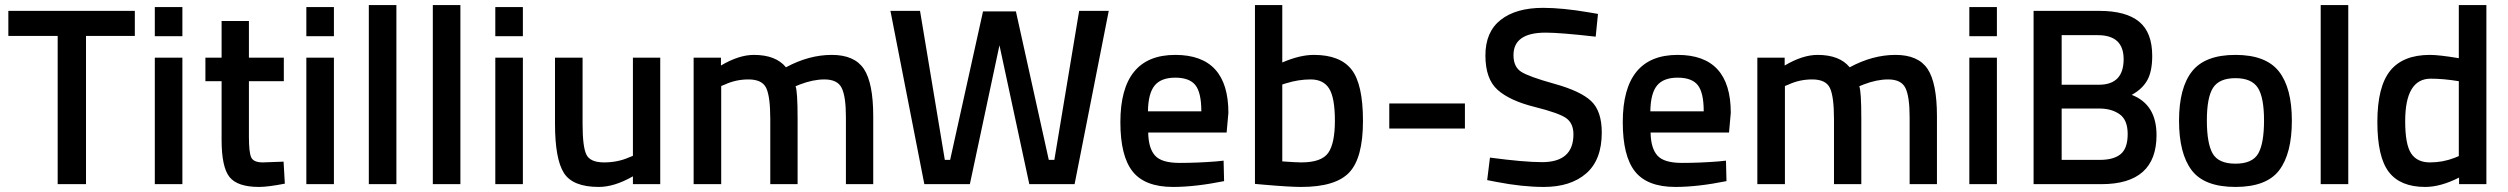

<svg xmlns="http://www.w3.org/2000/svg" viewBox="-20 -728 9915 759"><path d="M13 -586V-685H513V-586H320V0H208V-586Z M592 0V-500H701V0ZM592 -585V-700H701V-585Z M1102 -407H964V-187Q964 -126 973 -106Q982 -86 1019 -86L1101 -89L1106 -2Q1039 11 1004 11Q919 11 887.5 -28Q856 -67 856 -175V-407H792V-500H856V-645H964V-500H1102Z M1191 0V-500H1300V0ZM1191 -585V-700H1300V-585Z M1438 0V-708H1547V0Z M1691 0V-708H1800V0Z M1938 0V-500H2047V0ZM1938 -585V-700H2047V-585Z M2482 -500H2590V0H2482V-31Q2409 11 2347 11Q2244 11 2209 -44.5Q2174 -100 2174 -239V-500H2283V-238Q2283 -148 2298 -117Q2313 -86 2368 -86Q2422 -86 2467 -106L2482 -112Z M2831 0H2722V-500H2830V-469Q2901 -511 2960 -511Q3047 -511 3087 -462Q3178 -511 3268 -511Q3358 -511 3395 -455.5Q3432 -400 3432 -268V0H3324V-265Q3324 -346 3307.5 -380Q3291 -414 3239 -414Q3194 -414 3142 -394L3125 -387Q3133 -367 3133 -259V0H3025V-257Q3025 -346 3009 -380Q2993 -414 2939 -414Q2889 -414 2846 -394L2831 -388Z M3500 -685H3617L3715 -96H3736L3866 -683H3996L4126 -96H4148L4246 -685H4363L4228 0H4049L3931 -549L3814 0H3634Z M4789 -90 4817 -93 4819 -12Q4705 11 4617 11Q4506 11 4457.5 -50Q4409 -111 4409 -245Q4409 -511 4626 -511Q4836 -511 4836 -282L4829 -204H4519Q4520 -142 4546 -113Q4572 -84 4643 -84Q4714 -84 4789 -90ZM4729 -288Q4729 -362 4705.5 -391.5Q4682 -421 4626 -421Q4570 -421 4544.5 -390Q4519 -359 4518 -288Z M5174 -511Q5277 -511 5322.5 -453.5Q5368 -396 5368 -250Q5368 -104 5314 -46.5Q5260 11 5124 11Q5077 11 4975 2L4941 -1V-708H5049V-481Q5118 -511 5174 -511ZM5124 -86Q5204 -86 5230.5 -123.5Q5257 -161 5257 -251Q5257 -341 5234.5 -377.5Q5212 -414 5161 -414Q5113 -414 5065 -399L5049 -394V-90Q5104 -86 5124 -86Z M5472 -220V-319H5771V-220Z M6090 -599Q5963 -599 5963 -510Q5963 -464 5993 -444.5Q6023 -425 6125.5 -396.5Q6228 -368 6270 -328.5Q6312 -289 6312 -204Q6312 -96 6250.5 -42.5Q6189 11 6083 11Q5998 11 5895 -9L5859 -16L5870 -105Q6005 -87 6076 -87Q6200 -87 6200 -197Q6200 -240 6172 -260.5Q6144 -281 6046 -305.5Q5948 -330 5900 -373Q5852 -416 5852 -509Q5852 -602 5912.5 -649.5Q5973 -697 6080 -697Q6157 -697 6262 -679L6297 -673L6288 -583Q6148 -599 6090 -599Z M6775 -90 6803 -93 6805 -12Q6691 11 6603 11Q6492 11 6443.5 -50Q6395 -111 6395 -245Q6395 -511 6612 -511Q6822 -511 6822 -282L6815 -204H6505Q6506 -142 6532 -113Q6558 -84 6629 -84Q6700 -84 6775 -90ZM6715 -288Q6715 -362 6691.5 -391.5Q6668 -421 6612 -421Q6556 -421 6530.5 -390Q6505 -359 6504 -288Z M7036 0H6927V-500H7035V-469Q7106 -511 7165 -511Q7252 -511 7292 -462Q7383 -511 7473 -511Q7563 -511 7600 -455.5Q7637 -400 7637 -268V0H7529V-265Q7529 -346 7512.5 -380Q7496 -414 7444 -414Q7399 -414 7347 -394L7330 -387Q7338 -367 7338 -259V0H7230V-257Q7230 -346 7214 -380Q7198 -414 7144 -414Q7094 -414 7051 -394L7036 -388Z M7765 0V-500H7874V0ZM7765 -585V-700H7874V-585Z M8019 -685H8279Q8384 -685 8436 -642.5Q8488 -600 8488 -507Q8488 -446 8468.5 -411Q8449 -376 8407 -353Q8505 -315 8505 -194Q8505 0 8287 0H8019ZM8279 -299H8130V-96H8281Q8336 -96 8363.5 -119Q8391 -142 8391 -198Q8391 -254 8359 -276.5Q8327 -299 8279 -299ZM8273 -589H8130V-393H8277Q8375 -393 8375 -494Q8375 -589 8273 -589Z M8645.5 -446Q8697 -511 8817 -511Q8937 -511 8988.5 -446Q9040 -381 9040 -251Q9040 -121 8990 -55Q8940 11 8817 11Q8694 11 8644 -55Q8594 -121 8594 -251Q8594 -381 8645.5 -446ZM8727 -121Q8750 -81 8817 -81Q8884 -81 8907 -121Q8930 -161 8930 -252Q8930 -343 8905.5 -381Q8881 -419 8817 -419Q8753 -419 8728.5 -381Q8704 -343 8704 -252Q8704 -161 8727 -121Z M9154 0V-708H9263V0Z M9809 -708V0H9701V-26Q9628 11 9567 11Q9469 11 9423.5 -48Q9378 -107 9378 -246Q9378 -385 9428.5 -448Q9479 -511 9586 -511Q9622 -511 9700 -498V-708ZM9683 -104 9700 -111V-407Q9640 -417 9589 -417Q9488 -417 9488 -249Q9488 -157 9511.5 -121.5Q9535 -86 9586 -86Q9637 -86 9683 -104Z"/></svg>

Font: TitilliumWeb-SemiBold
Style: SemiBold
Weight: 600
Version: Version 1.001;PS 57.000;hotconv 1.0.70;makeotf.lib2.5.55311